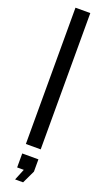

<svg xmlns="http://www.w3.org/2000/svg" viewBox="-192 -827 570 1059"><g transform="rotate(20 93.5 -298.0)"><path d="M50 0V-800H137V0ZM49 138V56H144V128L108 204H61L88 138Z"/></g></svg>

Font: Big Shoulders Display SemiBold
Style: Regular
Weight: 600
Designer: Patric King
Foundry: XO Type Co
Version: Version 1.000; ttfautohint (v1.8.2)